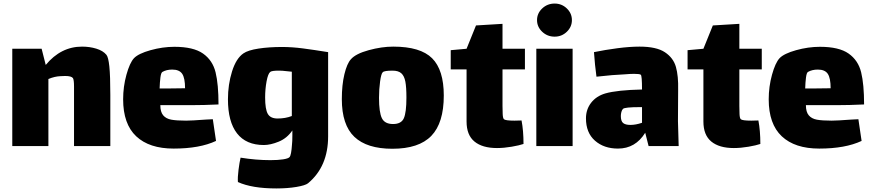

<svg xmlns="http://www.w3.org/2000/svg" viewBox="-20 -786 4899 1079"><path d="M600 -253V35H396V-251V-299Q396 -337 390 -347Q381 -359 346 -359Q330 -359 321 -358Q288 -357 252 -342V35H49V-512H214L237 -421Q322 -524 441 -524Q484 -524 521.5 -512.5Q559 -501 578 -478Q589 -465 594.5 -412.5Q600 -360 600 -253Z M1136 -114Q1147 -114 1176 -116L1194 6Q1102 49 956 49Q819 49 745.5 -20Q672 -89 672 -228Q672 -299 690.5 -366Q709 -433 733 -459Q758 -485 826 -504Q894 -523 960 -523Q1067 -523 1121 -485Q1175 -447 1191.5 -379.5Q1208 -312 1208 -199Q1127 -195 1050 -195H881Q881 -157 897 -138Q913 -119 942.5 -113.5Q972 -108 1026 -108Q1056 -108 1136 -114ZM877 -289H939Q995 -289 1020 -290Q1020 -347 1004 -371Q988 -395 948 -395Q916 -395 893 -382Q885 -378 881.5 -350.5Q878 -323 877 -289Z M1824 -493V-20Q1824 150 1711 244Q1696 256 1646 264.5Q1596 273 1533 273Q1396 273 1317 237Q1315 211 1320.5 168Q1326 125 1332 100Q1418 114 1500 114Q1542 114 1571 109.5Q1600 105 1607 97Q1617 87 1621 25Q1623 9 1623 -23V-53Q1593 -9 1546.5 10Q1500 29 1463 29Q1363 29 1312 -36.5Q1261 -102 1261 -228Q1261 -311 1284 -384.5Q1307 -458 1348 -486Q1374 -504 1433 -513Q1492 -522 1565 -522Q1621 -522 1682 -514Q1743 -506 1824 -493ZM1620 -134V-383Q1607 -385 1581 -387Q1569 -389 1545 -389Q1508 -389 1499 -382Q1486 -372 1478 -328.5Q1470 -285 1470 -238Q1470 -172 1485 -146Q1500 -120 1540 -120Q1584 -120 1620 -134Z M1901 -229Q1901 -309 1915.5 -369Q1930 -429 1952 -453Q1979 -484 2052 -504Q2125 -524 2190 -524Q2343 -524 2408.5 -458.5Q2474 -393 2474 -249Q2474 -95 2404 -22.5Q2334 50 2185 50Q2042 50 1971.5 -17Q1901 -84 1901 -229ZM2264 -238Q2264 -296 2258 -327.5Q2252 -359 2235.5 -374Q2219 -389 2186 -389Q2139 -389 2131 -380Q2122 -372 2116 -328Q2110 -284 2110 -236Q2110 -155 2126 -122Q2142 -89 2189 -89Q2235 -89 2249.5 -121.5Q2264 -154 2264 -238Z M2804 -190Q2804 -168 2805 -145Q2806 -122 2812 -116Q2821 -108 2871 -108L2911 -109Q2922 -52 2922 23Q2899 31 2855.5 38.5Q2812 46 2773 46Q2691 46 2646.5 9.5Q2602 -27 2602 -103V-396H2513V-504L2602 -512L2655 -643L2804 -652V-512H2930V-396H2804Z M2998 -673Q2998 -711 3027 -738.5Q3056 -766 3097 -766Q3137 -766 3165.5 -738.5Q3194 -711 3194 -673Q3194 -635 3165.5 -607.5Q3137 -580 3097 -580Q3056 -580 3027 -607.5Q2998 -635 2998 -673ZM2994 -512H3198V35H2994Z M3625 35 3606 -40Q3551 49 3453 49Q3374 49 3323.5 4.5Q3273 -40 3273 -121Q3273 -171 3302 -208.5Q3331 -246 3382 -261Q3449 -280 3588 -283Q3588 -361 3581 -366Q3575 -371 3543 -371Q3523 -371 3487 -368Q3430 -366 3332 -355Q3323 -420 3318 -493Q3381 -506 3450 -515Q3519 -524 3574 -524Q3669 -524 3716.5 -492.5Q3764 -461 3778.5 -410Q3793 -359 3791 -280L3790 -105L3794 35ZM3588 -96V-184H3578Q3490 -184 3481 -174Q3475 -168 3472 -156.5Q3469 -145 3469 -134Q3469 -105 3482 -94.5Q3495 -84 3523 -84Q3553 -84 3588 -96Z M4135 -190Q4135 -168 4136 -145Q4137 -122 4143 -116Q4152 -108 4202 -108L4242 -109Q4253 -52 4253 23Q4230 31 4186.5 38.5Q4143 46 4104 46Q4022 46 3977.5 9.5Q3933 -27 3933 -103V-396H3844V-504L3933 -512L3986 -643L4135 -652V-512H4261V-396H4135Z M4764 -114Q4775 -114 4804 -116L4822 6Q4730 49 4584 49Q4447 49 4373.5 -20Q4300 -89 4300 -228Q4300 -299 4318.5 -366Q4337 -433 4361 -459Q4386 -485 4454 -504Q4522 -523 4588 -523Q4695 -523 4749 -485Q4803 -447 4819.5 -379.5Q4836 -312 4836 -199Q4755 -195 4678 -195H4509Q4509 -157 4525 -138Q4541 -119 4570.5 -113.5Q4600 -108 4654 -108Q4684 -108 4764 -114ZM4505 -289H4567Q4623 -289 4648 -290Q4648 -347 4632 -371Q4616 -395 4576 -395Q4544 -395 4521 -382Q4513 -378 4509.5 -350.5Q4506 -323 4505 -289Z"/></svg>

Font: Lalezar
Style: Bold
Weight: 700
Designer: Borna Izadpanah
Foundry: Borna Izadpanah
Version: Version 1.003;January 24, 2021;FontCreator 13.0.0.2683 64-bi